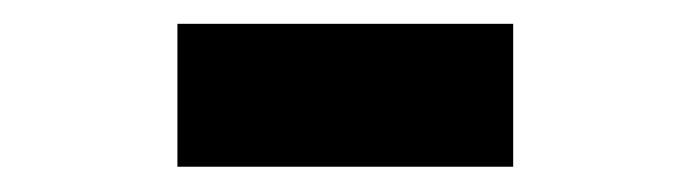

<svg xmlns="http://www.w3.org/2000/svg" viewBox="-20 -793 568 158"><path d="M126 -655.8H402.3V-773.4H126Z"/></svg>

Font: Merriweather
Style: Heavy
Weight: 900
Designer: Eben Sorkin ( eben@eyebytes.com )
Foundry: Sorkin Type Co.
Version: Version 1.003